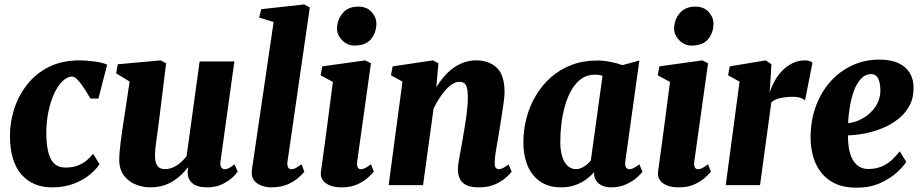

<svg xmlns="http://www.w3.org/2000/svg" viewBox="-20 -837 4166 868"><path d="M214.5 10Q128.5 10 77.5 -47.5Q26.5 -105 25 -217.5Q24 -279.5 43 -340.5Q62 -401.5 100.8 -452.2Q139.5 -503 199.2 -533.5Q259 -564 339.5 -564Q369 -564 404.5 -559.5Q440 -555 464.5 -545L425 -391.5H389Q377.5 -411.5 362.5 -434.8Q347.5 -458 332.5 -474.5Q317.5 -491 306 -491Q285.5 -491 264.5 -471.8Q243.5 -452.5 226.2 -416.8Q209 -381 198.8 -331.8Q188.5 -282.5 189.5 -223.5Q191 -171.5 201 -139.8Q211 -108 229.5 -93.8Q248 -79.5 276.5 -79.5Q307.5 -79.5 330.5 -88.2Q353.5 -97 370.8 -111Q388 -125 401 -142L430 -94.5Q416.5 -73.5 387.8 -49Q359 -24.5 315.5 -7.2Q272 10 214.5 10Z M658 10Q627.5 10 595.8 -2Q564 -14 542 -41Q520 -68 519 -113.5Q519 -130.5 520.8 -151.5Q522.5 -172.5 525.5 -195.5Q528.5 -218.5 532 -242.5Q535.5 -266.5 539 -289L566 -468.5L505 -505.5L512.5 -546.5L706.5 -564L731 -551L698.5 -288Q696 -266.5 692.8 -244.2Q689.5 -222 686.8 -201.5Q684 -181 682.2 -164.5Q680.5 -148 680.5 -137.5Q680.5 -114.5 685.2 -100.2Q690 -86 700 -79.2Q710 -72.5 726 -72.5Q745.5 -72.5 763.5 -80.8Q781.5 -89 796.8 -102.5Q812 -116 823.5 -131L882.5 -559H1039.5L977 -108.5Q974.5 -89.5 980.2 -80.8Q986 -72 996.5 -72Q1005.5 -72 1014.2 -76.5Q1023 -81 1040.5 -94L1054.5 -61Q1048.5 -51.5 1030.5 -34.5Q1012.5 -17.5 983.8 -3.8Q955 10 917 10Q876.5 10 855.5 -4.2Q834.5 -18.5 829.5 -43Q829 -46 828.8 -50.2Q828.5 -54.5 828.5 -59.2Q828.5 -64 829.2 -69Q830 -74 830.5 -78.5L828.5 -79.5Q816.5 -63.5 800.5 -47.8Q784.5 -32 763.8 -18.8Q743 -5.5 717 2.2Q691 10 658 10Z M1280 -108.5Q1277.5 -91.5 1281.8 -81.8Q1286 -72 1298 -72Q1305.5 -72 1314.8 -76.2Q1324 -80.5 1343 -94.5L1356 -61Q1349 -52 1331 -35.2Q1313 -18.5 1282 -4.2Q1251 10 1205.5 10Q1186 10 1165.8 3.5Q1145.5 -3 1131.8 -17.5Q1118 -32 1118 -56Q1118 -62 1118.8 -69.2Q1119.5 -76.5 1120.5 -83.5Q1121.5 -90.5 1122.5 -94.5L1217 -737.5L1151.5 -757.5L1161 -795.5L1355.5 -817L1380.5 -803Z M1524.5 10Q1492 10 1470 0.8Q1448 -8.5 1438 -24.5Q1428 -40.5 1431 -61.5Q1434 -83.5 1438.2 -113.8Q1442.5 -144 1447.5 -181.8Q1452.5 -219.5 1458.5 -264.2Q1464.5 -309 1471 -359.8Q1477.5 -410.5 1485 -466.5L1429.5 -496.5L1437 -537L1631 -564L1657 -551L1595 -108.5Q1592.5 -90.5 1596.8 -81.2Q1601 -72 1611.5 -72Q1620.5 -72 1630.5 -77Q1640.5 -82 1657 -94.5L1670 -61Q1663.5 -52.5 1645.2 -35.5Q1627 -18.5 1597 -4.2Q1567 10 1524.5 10ZM1582 -631Q1549.5 -631 1525.8 -656.2Q1502 -681.5 1503.5 -712Q1506 -751.5 1530.5 -779.2Q1555 -807 1599.5 -807Q1638.5 -807 1660.2 -782.5Q1682 -758 1681.5 -729Q1681 -689 1657.2 -660Q1633.5 -631 1582 -631Z M1952.5 -443Q1968.5 -469 1987.5 -491Q2006.5 -513 2029 -529.2Q2051.5 -545.5 2077.5 -554.8Q2103.5 -564 2133.5 -564Q2190 -564 2225.5 -531.2Q2261 -498.5 2261 -419Q2261 -403.5 2256.8 -372.8Q2252.5 -342 2247.2 -308Q2242 -274 2237.5 -247Q2233.5 -222 2228.5 -194.8Q2223.5 -167.5 2220 -142.8Q2216.5 -118 2216.5 -100Q2216.5 -82 2222.5 -77Q2228.5 -72 2235 -72Q2243.5 -72 2253.2 -76.8Q2263 -81.5 2279.5 -94L2293 -60.5Q2287 -52.5 2268.8 -35.5Q2250.5 -18.5 2219.5 -4.2Q2188.5 10 2145 10Q2104.5 10 2084.2 -2.2Q2064 -14.5 2057 -33Q2050 -51.5 2050 -70Q2050 -81 2052.2 -97.2Q2054.5 -113.5 2058.2 -133.5Q2062 -153.5 2065.8 -174.8Q2069.5 -196 2073 -216Q2076.5 -236.5 2080.5 -260.2Q2084.5 -284 2087.8 -308.5Q2091 -333 2093.2 -356.5Q2095.5 -380 2095 -400.5Q2094.5 -427 2090.5 -441.5Q2086.5 -456 2078 -461.5Q2069.5 -467 2056 -467Q2041.5 -467 2025.8 -457.2Q2010 -447.5 1994.8 -430.5Q1979.5 -413.5 1965.5 -391.8Q1951.5 -370 1940 -345.5L1892.5 0H1737L1799.5 -468L1747.5 -496.5L1755 -537L1937 -564L1962 -551Z M2807 -108.5Q2804.5 -89 2809.8 -80.5Q2815 -72 2826 -72Q2833 -72 2843.5 -76.8Q2854 -81.5 2870.5 -94L2884.5 -60.5Q2878.5 -51 2859 -34Q2839.5 -17 2810 -3.5Q2780.5 10 2742.5 10Q2710 10 2689 -5.5Q2668 -21 2665.5 -50L2666.5 -59.5Q2651.5 -42 2629.8 -26Q2608 -10 2580 0Q2552 10 2517.5 10Q2459 10 2420.8 -17.2Q2382.5 -44.5 2364.2 -90.5Q2346 -136.5 2346 -191.5Q2346 -249 2360.2 -303.5Q2374.5 -358 2402.5 -405Q2430.5 -452 2471 -487.8Q2511.5 -523.5 2564 -543.5Q2616.5 -563.5 2679.5 -563.5Q2709 -563.5 2740.8 -557Q2772.5 -550.5 2794 -542.5L2870.5 -563.5ZM2704 -494.5Q2696 -497 2687.2 -498.2Q2678.5 -499.5 2669 -499.5Q2634.5 -499.5 2608.5 -481Q2582.5 -462.5 2564.2 -431Q2546 -399.5 2534.5 -359.8Q2523 -320 2518 -277.8Q2513 -235.5 2513 -195.5Q2513 -156.5 2521.8 -128.8Q2530.5 -101 2546.5 -86.8Q2562.5 -72.5 2584 -72.5Q2593.5 -72.5 2602.5 -75.5Q2611.5 -78.5 2620 -83.8Q2628.5 -89 2636.2 -96Q2644 -103 2651 -111.5Z M3048.5 10Q3016 10 2994 0.8Q2972 -8.5 2962 -24.5Q2952 -40.5 2955 -61.5Q2958 -83.5 2962.2 -113.8Q2966.5 -144 2971.5 -181.8Q2976.5 -219.5 2982.5 -264.2Q2988.5 -309 2995 -359.8Q3001.5 -410.5 3009 -466.5L2953.5 -496.5L2961 -537L3155 -564L3181 -551L3119 -108.5Q3116.5 -90.5 3120.8 -81.2Q3125 -72 3135.5 -72Q3144.5 -72 3154.5 -77Q3164.5 -82 3181 -94.5L3194 -61Q3187.5 -52.5 3169.2 -35.5Q3151 -18.5 3121 -4.2Q3091 10 3048.5 10ZM3106 -631Q3073.5 -631 3049.8 -656.2Q3026 -681.5 3027.5 -712Q3030 -751.5 3054.5 -779.2Q3079 -807 3123.5 -807Q3162.5 -807 3184.2 -782.5Q3206 -758 3205.5 -729Q3205 -689 3181.2 -660Q3157.5 -631 3106 -631Z M3261 0 3323.5 -468 3271.5 -496.5 3279 -537 3442 -564 3467.5 -546.5 3462 -455.5 3459 -417Q3468 -445.5 3482.8 -472Q3497.5 -498.5 3518 -519Q3538.5 -539.5 3564 -551.8Q3589.5 -564 3619 -564Q3632.5 -564 3641 -560.5Q3649.5 -557 3653 -554L3619.5 -383Q3616.5 -387 3602.2 -393.2Q3588 -399.5 3564.5 -399.5Q3549.5 -399.5 3535.2 -398Q3521 -396.5 3508.2 -393.8Q3495.5 -391 3485 -386Q3474.5 -381 3467 -374.5L3416 0Z M4077 -105.5Q4064 -84 4034 -56.8Q4004 -29.5 3958.5 -9Q3913 11.5 3852 11.5Q3795 11.5 3755.5 -7.2Q3716 -26 3691.5 -58Q3667 -90 3656 -129.8Q3645 -169.5 3644.5 -211Q3644 -288.5 3667.2 -353.5Q3690.5 -418.5 3732.5 -466.2Q3774.5 -514 3831.5 -540.8Q3888.5 -567.5 3954.5 -567.5Q4008.5 -567.5 4042.5 -551.2Q4076.5 -535 4092.8 -507.5Q4109 -480 4110 -446Q4111.5 -397.5 4092.8 -361.5Q4074 -325.5 4041.8 -299.8Q4009.5 -274 3970 -257.8Q3930.5 -241.5 3889.8 -233.8Q3849 -226 3813.5 -225Q3813.5 -187.5 3819.2 -159.2Q3825 -131 3836.8 -112Q3848.5 -93 3865.5 -83Q3882.5 -73 3904.5 -73Q3942 -73 3969.2 -85.8Q3996.5 -98.5 4015.5 -117.2Q4034.5 -136 4047.5 -153ZM3919.5 -502Q3891.5 -502 3872 -480.8Q3852.5 -459.5 3840.2 -425.8Q3828 -392 3821.8 -353.5Q3815.5 -315 3814 -280.5Q3830.5 -281.5 3850.8 -288.5Q3871 -295.5 3890.5 -308.2Q3910 -321 3926.2 -339.5Q3942.5 -358 3951.8 -382Q3961 -406 3960 -435Q3958.5 -468.5 3948.2 -485.2Q3938 -502 3919.5 -502Z"/></svg>

Font: Merriweather 28pt Black
Style: Italic
Weight: 900
Italic angle: -7.8°
Version: Version 2.101